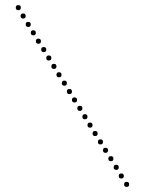

<svg xmlns="http://www.w3.org/2000/svg" viewBox="-20 -733 574 755"><path d="M478 2Q468 2 468 -8Q468 -18 478 -18Q488 -18 488 -8Q488 2 478 2ZM91 -627Q81 -627 81 -637Q81 -647 91 -647Q101 -647 101 -637Q101 -627 91 -627ZM111 -594Q101 -594 101 -604Q101 -614 111 -614Q121 -614 121 -604Q121 -594 111 -594ZM172 -495Q162 -495 162 -505Q162 -515 172 -515Q182 -515 182 -505Q182 -495 172 -495ZM192 -462Q182 -462 182 -472Q182 -482 192 -482Q202 -482 202 -472Q202 -462 192 -462ZM131 -561Q121 -561 121 -571Q121 -581 131 -581Q141 -581 141 -571Q141 -561 131 -561ZM152 -528Q142 -528 142 -538Q142 -548 152 -548Q162 -548 162 -538Q162 -528 152 -528ZM253 -363Q243 -363 243 -373Q243 -383 253 -383Q263 -383 263 -373Q263 -363 253 -363ZM273 -330Q263 -330 263 -340Q263 -350 273 -350Q283 -350 283 -340Q283 -330 273 -330ZM212 -429Q202 -429 202 -439Q202 -449 212 -449Q222 -449 222 -439Q222 -429 212 -429ZM233 -396Q223 -396 223 -406Q223 -416 233 -416Q243 -416 243 -406Q243 -396 233 -396ZM294 -297Q284 -297 284 -307Q284 -317 294 -317Q304 -317 304 -307Q304 -297 294 -297ZM314 -264Q304 -264 304 -274Q304 -284 314 -284Q324 -284 324 -274Q324 -264 314 -264ZM71 -660Q61 -660 61 -670Q61 -680 71 -680Q81 -680 81 -670Q81 -660 71 -660ZM354 -198Q344 -198 344 -208Q344 -218 354 -218Q364 -218 364 -208Q364 -198 354 -198ZM375 -165Q365 -165 365 -175Q365 -185 375 -185Q385 -185 385 -175Q385 -165 375 -165ZM437 -65Q427 -65 427 -75Q427 -85 437 -85Q447 -85 447 -75Q447 -65 437 -65ZM457 -31Q447 -31 447 -41Q447 -51 457 -51Q467 -51 467 -41Q467 -31 457 -31ZM395 -132Q385 -132 385 -142Q385 -152 395 -152Q405 -152 405 -142Q405 -132 395 -132ZM416 -99Q406 -99 406 -109Q406 -119 416 -119Q426 -119 426 -109Q426 -99 416 -99ZM334 -231Q324 -231 324 -241Q324 -251 334 -251Q344 -251 344 -241Q344 -231 334 -231ZM52 -693Q42 -693 42 -703Q42 -713 52 -713Q62 -713 62 -703Q62 -693 52 -693Z"/></svg>

Font: Raleway Dots
Style: Regular
Weight: 400
Designer: Matt McInerney, Pablo Impallari, Rodrigo Fuenzalida, Brenda Gallo
Foundry: Matt McInerney, Pablo Impallari, Rodrigo Fuenzalida, Brenda Gallo
Version: Version 1.000